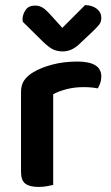

<svg xmlns="http://www.w3.org/2000/svg" viewBox="-20 -731 437 758"><path d="M190 -1Q181 1 166 4Q151 7 132 7Q97 7 80 -6Q63 -19 63 -52V-369Q63 -395 75 -413Q87 -431 110 -445Q141 -464 186.5 -476Q232 -488 285 -488Q380 -488 380 -429Q380 -415 375.5 -402.5Q371 -390 366 -382Q343 -387 309 -387Q274 -387 243 -379Q212 -371 190 -359ZM226 -621 316 -711Q345 -710 362.5 -696Q380 -682 380 -660Q380 -644 370.5 -632.5Q361 -621 343 -604L290 -554Q261 -528 228 -528Q207 -528 190.5 -535.5Q174 -543 149 -567L70 -645Q69 -649 69 -654Q69 -674 81 -691.5Q93 -709 118 -709Q134 -709 146.5 -702Q159 -695 179 -673Z"/></svg>

Font: Baloo Bhai 2 SemiBold
Style: Regular
Weight: 600
Designer: Supriya Tembe, Noopur Datye and Ek Type
Foundry: Ek Type
Version: Version 1.640;PS 1.000;hotconv 16.6.51;makeotf.lib2.5.65220;